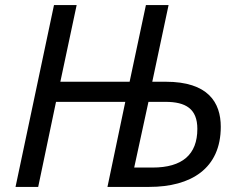

<svg xmlns="http://www.w3.org/2000/svg" viewBox="-20 -734 945 754"><path d="M130 0 200 -334H472L402 0H566C730 0 847 -72 847 -236C847 -332 797 -413 631 -413H578L642 -714H553L489 -413H217L281 -714H192L41 0ZM563 -334H630C709 -334 755 -307 755 -228C755 -127 696 -76 579 -76H507Z"/></svg>

Font: BC Sans
Style: Italic
Weight: 400
Italic angle: -12°
Designer: Monotype Design Team
Designer: Province of B.C.
Foundry: Monotype Imaging Inc.
Version: Version 2.000;GOOG;noto-source:20170915:90ef993387c0